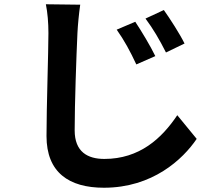

<svg xmlns="http://www.w3.org/2000/svg" viewBox="-20 -809 1040 900"><path d="M614 -707 527 -670C563 -619 589 -571 619 -507L708 -546C686 -592 642 -665 614 -707ZM748 -762 662 -722C699 -672 726 -626 758 -563L845 -605C823 -650 777 -721 748 -762ZM356 -787 195 -789C203 -750 207 -702 207 -654C207 -568 198 -305 198 -171C198 -1 303 71 467 71C695 71 837 -62 902 -158L811 -269C738 -160 634 -64 469 -64C391 -64 330 -97 330 -198C330 -323 338 -546 343 -654C345 -694 350 -745 356 -787Z"/></svg>

Font: Noto Sans CJK SC
Style: Bold
Weight: 700
Designer: Ryoko NISHIZUKA 西塚涼子 (kana, bopomofo & ideographs); Paul D. Hunt (Latin, Greek & Cyrillic); Sandoll Communications 산돌커뮤니
Foundry: Adobe
Version: Version 2.004;hotconv 1.0.118;makeotfexe 2.5.65603